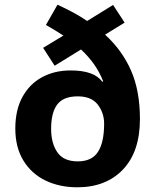

<svg xmlns="http://www.w3.org/2000/svg" viewBox="-20 -785 659 815"><path d="M224 -765Q259 -749 290.5 -732Q322 -715 350 -696L460 -764L509 -689L426 -638Q499 -571 536.5 -485Q574 -399 574 -280Q574 -141 502 -65.5Q430 10 308 10Q232 10 172.5 -19Q113 -48 79 -104Q45 -160 45 -239Q45 -318 75 -373Q105 -428 158 -457Q211 -486 280 -486Q330 -486 363.5 -474Q397 -462 414 -438L418 -440Q402 -480 379 -512.5Q356 -545 324 -575L212 -506L163 -582L249 -634Q232 -645 213.5 -656.5Q195 -668 175 -679ZM310 -376Q249 -376 223 -341.5Q197 -307 197 -238Q197 -177 223.5 -138.5Q250 -100 310 -100Q370 -100 396 -140.5Q422 -181 422 -260Q422 -306 395 -341Q368 -376 310 -376Z"/></svg>

Font: Noto Sans Hanifi Rohingya
Style: Regular
Weight: 400
Designer: Monotype Design Team and DaltonMaag
Foundry: Google LLC
Version: Version 2.101